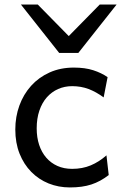

<svg xmlns="http://www.w3.org/2000/svg" viewBox="-20 -801 538 833"><path d="M451.7 -41.5Q433.1 -27.3 414.8 -17.3Q396.5 -7.3 376.5 -0.7Q356.4 5.9 333.5 9Q310.5 12.2 283.2 12.2Q233.9 12.2 190.9 -5.1Q147.9 -22.5 115.7 -55.2Q83.5 -87.9 64.9 -134.3Q46.4 -180.7 46.4 -239.3Q46.4 -294.4 64.2 -343.3Q82 -392.1 115 -428.7Q147.9 -465.3 195.1 -486.6Q242.2 -507.8 300.3 -507.8Q349.1 -507.8 384.5 -496.3Q419.9 -484.9 446.8 -466.3L429.7 -378.4Q396.5 -402.8 363.8 -415Q331.1 -427.2 293 -427.2Q260.3 -427.2 232.2 -414.8Q204.1 -402.3 183.3 -378.9Q162.6 -355.5 150.9 -321.3Q139.2 -287.1 139.2 -244.1Q139.2 -204.6 149.9 -172.4Q160.6 -140.1 180.7 -116.9Q200.7 -93.8 229 -81.1Q257.3 -68.4 293 -68.4Q337.4 -68.4 373.5 -83.5Q409.7 -98.6 441.9 -127ZM144 -781.2 278.3 -644.5 412.6 -781.2H485.8L319.8 -571.3H236.8L70.8 -781.2Z"/></svg>

Font: Andika FrenchTight
Style: Regular
Weight: 400
Designer: Victor Gaultney, Annie Olsen, Julie Remington, Don Collingsworth, Eric Hays, Becca Hirsbrunner
Foundry: SIL International
Version: Version 5.000 ; Dig1 Dig4Opn Dig7 LnSpcTght